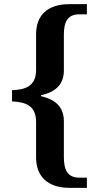

<svg xmlns="http://www.w3.org/2000/svg" viewBox="-20 -780 477 926"><path d="M315 126H399V77H364C306 77 288 41 288 -24V-195C288 -258 254 -299 178 -316V-321C254 -337 288 -378 288 -440V-611C288 -676 306 -711 364 -711H399V-760H315C210 -760 154 -707 154 -615V-442C154 -365 103 -347 38 -345V-291C103 -288 154 -271 154 -192V-20C154 70 210 126 315 126Z"/></svg>

Font: Noto Serif Semi
Style: Regular
Weight: 600
Designer: Monotype Design Team
Foundry: Monotype Imaging Inc.
Version: Version 1.002